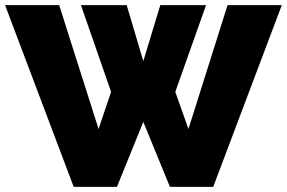

<svg xmlns="http://www.w3.org/2000/svg" viewBox="-32 -730 1121 750"><path d="M284.2 -710H462.9L527.8 -491.2L594.2 -710H772.9L652.8 -371.1L704.1 -226.1L856.9 -710H1068.8L800.8 0H631.8L527.8 -253.9L424.8 0H255.9L-12.2 -710H199.2L353 -226.1L401.9 -371.1Z"/></svg>

Font: Rawline Black
Style: Regular
Weight: 900
Designer: Matt McInerney, Pablo Impallari, Rodrigo Fuenzalida
Foundry: Matt McInerney, Pablo Impallari, Rodrigo Fuenzalida
Version: Version 4.020;PS 004.020;hotconv 1.0.88;makeotf.lib2.5.64775